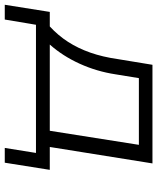

<svg xmlns="http://www.w3.org/2000/svg" viewBox="30 -582 660 806"><g transform="rotate(90 360.0 -179.0)"><path d="M-23 131 7 -58H68Q106 -93 133 -135Q160 -177 178 -228.5Q196 -280 205 -343L229 -489H643L574 -58H670L640 131H578L599 0H61L39 131ZM144 -58H506L565 -432H285L269 -334Q257 -255 224.5 -183.5Q192 -112 144 -58Z"/></g></svg>

Font: Nunito Sans 10pt Expanded Light
Style: Italic
Weight: 300
Width: 7
Italic angle: -9°
Designer: Vernon Adams
Foundry: Vernon Adams
Version: Version 3.101;gftools[0.9.27]